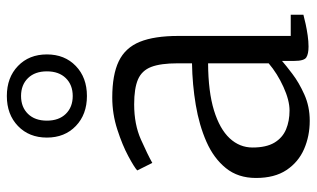

<svg xmlns="http://www.w3.org/2000/svg" viewBox="-202 -712 925 561"><g transform="rotate(-90 260.5 -431.5)"><path d="M188 11Q143.5 11 105.5 -5.5Q67.5 -22 44.2 -56.8Q21 -91.5 21 -146Q21 -198.5 49.8 -234Q78.5 -269.5 126.8 -290.8Q175 -312 234.5 -322Q294 -332 356 -333V-375Q356 -424.5 345.5 -452Q335 -479.5 309 -490.8Q283 -502 236 -502Q177.5 -502 133.2 -482.2Q89 -462.5 65 -449L43 -493Q52 -501.5 84.5 -519Q117 -536.5 162.5 -551.2Q208 -566 256 -566Q322.5 -566 362 -547Q401.5 -528 418.8 -485.5Q436 -443 436 -373V-44.5H498V-7.5Q487 -4.5 471 -1Q455 2.5 437.5 5Q420 7.5 405 7.5Q383.5 7.5 373.2 1Q363 -5.5 363 -34.5V-70Q350.5 -59 325.2 -39.8Q300 -20.5 265 -4.8Q230 11 188 11ZM218 -48Q248 -48 287 -65.8Q326 -83.5 356 -109V-286Q273 -285.5 218.5 -268.8Q164 -252 137 -223Q110 -194 110 -156Q110 -116 124.2 -92.2Q138.5 -68.5 163 -58.2Q187.5 -48 218 -48ZM260.5 -640Q206.5 -640 172.8 -672.5Q139 -705 139 -757Q139 -809 172.8 -841.5Q206.5 -874 260.5 -874Q314.5 -874 348.2 -841.5Q382 -809 382 -757Q382 -705 348.2 -672.5Q314.5 -640 260.5 -640ZM260.5 -681.5Q293 -681.5 312.8 -701.8Q332.5 -722 332.5 -757Q332.5 -792 312.8 -812.2Q293 -832.5 260.5 -832.5Q228 -832.5 208.2 -812.2Q188.5 -792 188.5 -757Q188.5 -722 208.2 -701.8Q228 -681.5 260.5 -681.5Z"/></g></svg>

Font: Merriweather Light 18pt Light
Style: Regular
Weight: 300
Version: Version 2.100